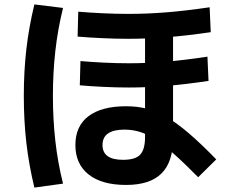

<svg xmlns="http://www.w3.org/2000/svg" viewBox="-20 -795 1040 871"><path d="M552 44Q442 44 382 -3.5Q322 -51 322 -137Q322 -223 381.5 -268Q441 -313 552 -313Q602 -313 646 -302Q690 -291 736 -264Q782 -237 836.5 -190.5Q891 -144 961 -72L879 9Q816 -55 769 -96.5Q722 -138 684.5 -162.5Q647 -187 613.5 -197Q580 -207 545 -207Q445 -207 445 -137Q445 -70 538 -70Q594 -70 616 -93.5Q638 -117 638 -174V-683H765V-167Q765 -60 712.5 -8Q660 44 552 44ZM561 -619Q504 -619 441 -622Q378 -625 332 -629L335 -742Q380 -738 442.5 -735Q505 -732 562 -732Q647 -732 734.5 -739Q822 -746 931 -762L936 -649Q826 -633 736.5 -626Q647 -619 561 -619ZM564 -398Q509 -398 447.5 -401Q386 -404 342 -408L345 -518Q389 -514 449 -511Q509 -508 564 -508Q646 -508 731 -515Q816 -522 921 -538L926 -428Q819 -412 733 -405Q647 -398 564 -398ZM136 56Q111 -47 99.5 -147.5Q88 -248 88 -360Q88 -471 99.5 -571.5Q111 -672 136 -775L266 -759Q242 -662 231 -563.5Q220 -465 220 -360Q220 -255 231 -156Q242 -57 266 38Z"/></svg>

Font: M PLUS 2
Style: Bold
Weight: 700
Designer: Coji Morishita
Foundry: UNDERFOREST DESIGN
Version: Version 1.001